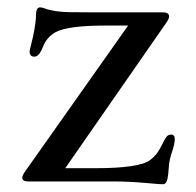

<svg xmlns="http://www.w3.org/2000/svg" viewBox="-20 -482 520 510"><path d="M55.7 0Q39.1 0 39.1 -9.8Q39.1 -15.6 45.9 -25.4L320.3 -414.1H259.3Q160.6 -414.1 127.4 -396.5Q103.5 -382.8 93.8 -356.9Q84 -331.5 71.3 -331.5Q58.6 -331.5 58.6 -345.7Q58.6 -347.7 61.3 -358.2Q64 -368.7 67.4 -383.3Q75.7 -422.9 75.7 -442.6Q75.7 -462.4 86.4 -462.4Q91.8 -462.4 97.7 -460Q124 -450.2 164.3 -449.7Q204.6 -449.2 230.5 -449.2H412.6Q429.2 -449.2 429.2 -438Q429.2 -432.1 420.9 -420.4L153.3 -35.2H231.9Q349.6 -35.2 378.4 -56.6Q396.5 -69.8 407.7 -92.5Q418.9 -115.2 423.3 -119.9Q427.7 -124.5 434.6 -124.5Q444.3 -124.5 444.3 -112.3Q444.3 -101.1 437.3 -79.8Q430.2 -58.6 429 -44.7Q427.7 -30.8 426.8 -19.5Q424.3 7.3 413.6 7.3Q402.8 7.3 391.6 6.1Q380.4 4.9 365.7 3.9Q321.8 0 284.2 0Z"/></svg>

Font: Ovo
Style: Regular
Weight: 400
Designer: Nicole Fally
Foundry: Sorkin Type Co.
Version: Version 1.001